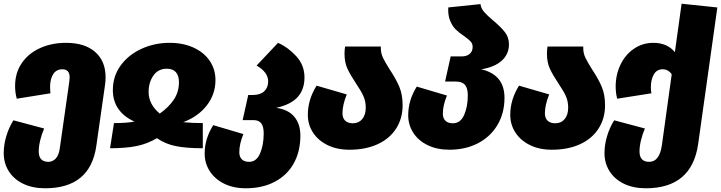

<svg xmlns="http://www.w3.org/2000/svg" viewBox="-49 -784 3872 1031"><path d="M518 -369Q518 -349 515 -328L468 1Q435 227 193 227Q126 227 76 203Q26 179 -1.5 136Q-29 93 -29 38Q-29 -7 -15 -53.5Q-1 -100 23 -138L188 -94Q175 -64 167 -31Q159 2 159 29Q159 85 211 85Q234 85 250.5 67Q267 49 272 13L323 -345Q325 -361 325 -368Q325 -412 286 -412Q253 -412 236.5 -385.5Q220 -359 220 -319Q220 -297 222 -283L41 -254Q32 -287 32 -322Q32 -392 67.5 -444.5Q103 -497 165.5 -525.5Q228 -554 306 -554Q406 -554 462 -505Q518 -456 518 -369Z M1108 -354Q1108 -278 1061.5 -218Q1015 -158 935 -128Q981 -123 1040 -123V12Q951 12 894.5 0.5Q838 -11 794 -42Q741 -11 683.5 0.5Q626 12 542 12L563 -123Q630 -123 673 -131Q616 -157 586.5 -199.5Q557 -242 557 -300Q557 -375 599 -432.5Q641 -490 711 -522Q781 -554 862 -554Q934 -554 990 -528.5Q1046 -503 1077 -457.5Q1108 -412 1108 -354ZM809 -174Q858 -209 885 -250Q912 -291 912 -343Q912 -378 895.5 -396.5Q879 -415 847 -415Q800 -415 774.5 -378Q749 -341 749 -290Q749 -224 809 -174Z M1564 -56Q1564 29 1528.5 93Q1493 157 1426.5 192Q1360 227 1271 227Q1204 227 1154 202Q1104 177 1077 134.5Q1050 92 1050 41Q1050 -39 1096 -112L1258 -64Q1236 -11 1236 33Q1236 58 1249.5 71.5Q1263 85 1289 85Q1328 85 1347.5 40Q1367 -5 1367 -68Q1367 -104 1354 -121.5Q1341 -139 1312 -139H1254L1284 -274H1309Q1349 -274 1370 -294Q1391 -314 1391 -347Q1391 -396 1329 -432L1444 -554Q1498 -530 1542 -482Q1586 -434 1586 -368Q1586 -303 1549 -262.5Q1512 -222 1434 -205Q1499 -196 1531.5 -157Q1564 -118 1564 -56Z M1828 20H1827Q1760 20 1709.5 -5Q1659 -30 1631.5 -72.5Q1604 -115 1604 -167Q1604 -249 1651 -324L1813 -277Q1790 -220 1790 -176Q1790 -150 1804.5 -136Q1819 -122 1846 -122Q1877 -122 1896 -144.5Q1915 -167 1915 -206Q1915 -241 1902 -269Q1889 -297 1862 -337Q1832 -382 1816.5 -415.5Q1801 -449 1801 -495Q1801 -515 1804 -534H1996V-525Q1996 -498 2007.5 -474Q2019 -450 2043 -412Q2077 -361 2095 -318.5Q2113 -276 2113 -219Q2113 -148 2078 -93.5Q2043 -39 1978.5 -9.5Q1914 20 1828 20Z M2660 -259Q2660 -176 2622 -112.5Q2584 -49 2517 -14.5Q2450 20 2364 20Q2298 20 2247.5 -4.5Q2197 -29 2170 -71.5Q2143 -114 2143 -165Q2143 -246 2189 -319L2351 -271Q2329 -218 2329 -174Q2329 -149 2343 -135.5Q2357 -122 2382 -122Q2424 -122 2443.5 -167Q2463 -212 2463 -272Q2463 -310 2448 -328Q2433 -346 2399 -346H2341L2371 -481H2429Q2458 -481 2473.5 -495Q2489 -509 2489 -532Q2489 -550 2477.5 -562Q2466 -574 2442 -591Q2415 -609 2397.5 -626.5Q2380 -644 2368 -673Q2356 -702 2358 -744L2531 -762Q2534 -739 2550.5 -720Q2567 -701 2600 -673Q2641 -639 2662.5 -611Q2684 -583 2684 -546Q2684 -493 2645 -458Q2606 -423 2535 -412Q2660 -383 2660 -259Z M2915 20H2914Q2847 20 2796.5 -5Q2746 -30 2718.5 -72.5Q2691 -115 2691 -167Q2691 -249 2738 -324L2900 -277Q2877 -220 2877 -176Q2877 -150 2891.5 -136Q2906 -122 2933 -122Q2964 -122 2983 -144.5Q3002 -167 3002 -206Q3002 -241 2989 -269Q2976 -297 2949 -337Q2919 -382 2903.5 -415.5Q2888 -449 2888 -495Q2888 -515 2891 -534H3083V-525Q3083 -498 3094.5 -474Q3106 -450 3130 -412Q3164 -361 3182 -318.5Q3200 -276 3200 -219Q3200 -148 3165 -93.5Q3130 -39 3065.5 -9.5Q3001 20 2915 20Z M3803 -744 3700 -11Q3666 227 3419 227Q3352 227 3302 203Q3252 179 3224.5 136Q3197 93 3197 38Q3197 -7 3211 -53.5Q3225 -100 3249 -138L3414 -94Q3401 -64 3393 -31Q3385 2 3385 29Q3385 85 3437 85Q3492 85 3505 -3L3558 -385Q3540 -412 3509 -412Q3478 -412 3462 -384.5Q3446 -357 3446 -315Q3446 -298 3449 -283L3265 -254Q3257 -286 3257 -319Q3257 -383 3283 -437Q3309 -491 3355.5 -522.5Q3402 -554 3459 -554Q3534 -554 3575 -504L3611 -764Z"/></svg>

Font: FiraGO Heavy
Style: Italic
Weight: 900
Italic angle: -8°
Designer: bBox Type GmbH
Foundry: bBox Type GmbH
Version: Version 1.001